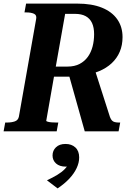

<svg xmlns="http://www.w3.org/2000/svg" viewBox="-42 -730 744 1067"><path d="M338 -324 484 -345 569 -80Q574 -67 580 -60.5Q586 -54 596 -51.5Q606 -49 619 -49H626L617 0H429ZM282 -49 273 0H-22L-13 -49H-4Q22 -49 40.5 -55.5Q59 -62 63 -82L159 -625Q163 -646 147 -653.5Q131 -661 104 -661H94L103 -710H387Q468 -710 524 -687.5Q580 -665 609.5 -623Q639 -581 639 -524Q639 -479 623.5 -442.5Q608 -406 578.5 -378.5Q549 -351 507.5 -334Q466 -317 415 -310Q405 -309 395 -307.5Q385 -306 375 -305Q365 -304 354 -304H258L215 -59Q215 -56 223.5 -53.5Q232 -51 245.5 -50Q259 -49 272 -49ZM374 -653H320L268 -360H333Q372 -360 400 -374.5Q428 -389 446 -414Q464 -439 472.5 -471.5Q481 -504 481 -540Q481 -577 469.5 -602Q458 -627 434.5 -640Q411 -653 374 -653ZM278 317 219 272Q251 257 276 242Q301 227 318 209.5Q335 192 341 173Q344 169 347 169.5Q350 170 353 172.5Q356 175 355 178Q353 185 344 190.5Q335 196 324 196Q289 196 269.5 178.5Q250 161 250 134Q250 107 269 88.5Q288 70 322 70Q356 70 377 89.5Q398 109 398 145Q398 174 384 204Q370 234 343.5 262.5Q317 291 278 317Z"/></svg>

Font: Roboto Serif 72pt SemiCondensed SemiBold
Style: Italic
Weight: 600
Width: 4
Italic angle: -10°
Designer: Greg Gazdowicz
Foundry: Commercial Type
Version: Version 1.008